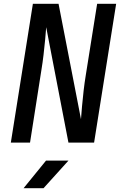

<svg xmlns="http://www.w3.org/2000/svg" viewBox="-20 -750 640 1010"><path d="M37 0 153 -730H288L406 -123Q408 -151 411.5 -191Q415 -231 420 -274Q425 -317 431 -353L491 -730H591L475 0H340L223 -607Q221 -580 217.5 -541.5Q214 -503 209 -461Q204 -419 198 -383L138 0ZM104 240 222 95H340L209 240Z"/></svg>

Font: NKDuy Mono SemiBold
Style: Italic
Weight: 600
Italic angle: -9°
Monospace: yes
Designer: NKDuy
Foundry: NKDuy
Version: Version 2.251; ttfautohint (v1.8.4.7-5d5b)